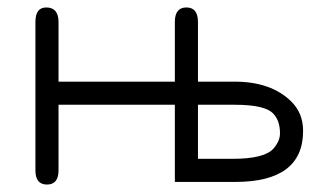

<svg xmlns="http://www.w3.org/2000/svg" viewBox="-20 -488 868 515"><path d="M511 -429V-269H609Q708 -269 762 -215Q793 -184 793 -137Q793 0 611 0H449V-207H137V-31Q137 7 106 7Q75 7 75 -31V-429Q75 -468 104 -468Q137 -468 137 -429V-269H449V-429Q449 -468 480 -468Q511 -468 511 -429ZM511 -62H604Q690 -62 714 -90Q731 -110 731 -130Q731 -164 714 -182Q693 -207 610 -207H511Z"/></svg>

Font: Jura Medium
Style: Regular
Weight: 500
Designer: Daniel Johnson, Alexei Vanyashin
Foundry: Daniel Johnson
Version: Version 5.103